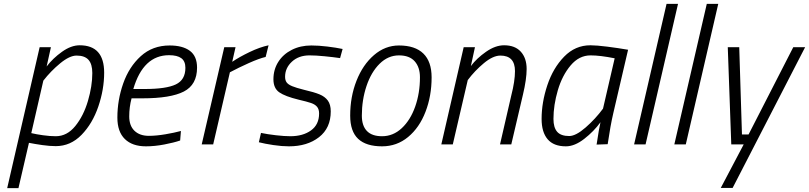

<svg xmlns="http://www.w3.org/2000/svg" viewBox="-20 -743 4163 988"><path d="M184 -500H242L220 -401Q252 -443 299 -476.5Q346 -510 390 -510Q516 -510 516 -369Q516 -283 486 -195Q456 -107 399.5 -49Q343 9 267 9Q236 9 197.5 3.5Q159 -2 129 -8L75 225H17ZM455 -367Q455 -413 435.5 -435Q416 -457 374 -457Q338 -457 289.5 -417Q241 -377 203 -328L141 -58Q166 -52 201.5 -47Q237 -42 267 -42Q325 -42 367.5 -94.5Q410 -147 432.5 -223.5Q455 -300 455 -367Z M584 -138Q584 -228 614 -313.5Q644 -399 704.5 -454Q765 -509 853 -509Q920 -509 957 -481.5Q994 -454 994 -395Q994 -307 926 -272Q858 -237 713 -237H657Q645 -192 645 -144Q645 -96 672 -70Q699 -44 746 -44Q784 -44 831 -52Q878 -60 911 -69L907 -20Q875 -9 825.5 0.5Q776 10 731 10Q661 10 622.5 -27.5Q584 -65 584 -138ZM725 -285Q835 -285 884.5 -308.5Q934 -332 934 -394Q934 -428 913 -443.5Q892 -459 850 -459Q717 -459 666 -285Z M1134 -500H1192L1175 -425Q1212 -450 1264 -475Q1316 -500 1362 -510L1347 -450Q1313 -442 1260.5 -418.5Q1208 -395 1163 -371L1077 0H1018Z M1312 -11 1323 -59Q1356 -52 1400 -47Q1444 -42 1474 -42Q1539 -42 1580.5 -72Q1622 -102 1622 -159Q1622 -181 1611.5 -193.5Q1601 -206 1580.5 -213Q1560 -220 1517 -230Q1447 -247 1417 -268Q1387 -289 1387 -335Q1387 -385 1412 -424.5Q1437 -464 1481.5 -486.5Q1526 -509 1582 -509Q1619 -509 1664.5 -503.5Q1710 -498 1743 -491L1730 -444Q1696 -449 1650.5 -453.5Q1605 -458 1573 -458Q1517 -458 1482 -425.5Q1447 -393 1447 -348Q1447 -330 1455 -319Q1463 -308 1483.5 -299.5Q1504 -291 1544 -281Q1596 -269 1624 -257.5Q1652 -246 1667 -225.5Q1682 -205 1682 -170Q1682 -84 1621.5 -37Q1561 10 1467 10Q1431 10 1387 3.5Q1343 -3 1312 -11Z M1782 -148Q1782 -245 1814.5 -327.5Q1847 -410 1904.5 -459.5Q1962 -509 2033 -509Q2116 -509 2158.5 -467.5Q2201 -426 2201 -345Q2201 -249 2169.5 -167.5Q2138 -86 2080 -38Q2022 10 1946 10Q1864 10 1823 -28.5Q1782 -67 1782 -148ZM2141 -345Q2141 -397 2114 -427.5Q2087 -458 2033 -458Q1977 -458 1933.5 -415Q1890 -372 1866 -300.5Q1842 -229 1842 -148Q1842 -96 1868 -69Q1894 -42 1946 -42Q2003 -42 2047.5 -83.5Q2092 -125 2116.5 -194.5Q2141 -264 2141 -345Z M2366 -500H2424L2403 -403Q2433 -443 2481 -476.5Q2529 -510 2574 -510Q2630 -510 2660 -477Q2690 -444 2690 -388Q2690 -336 2671 -256L2611 0H2553L2611 -252Q2630 -326 2630 -377Q2630 -457 2555 -457Q2517 -457 2470 -418Q2423 -379 2387 -331L2310 0H2251Z M2767 -131Q2767 -216 2796.5 -304.5Q2826 -393 2883 -451.5Q2940 -510 3018 -510Q3049 -510 3104.5 -503Q3160 -496 3212 -487L3136 -161Q3121 -97 3107 -1L3050 1Q3063 -86 3070 -114Q3036 -67 2986.5 -28.5Q2937 10 2892 10Q2829 10 2798 -26.5Q2767 -63 2767 -131ZM3083 -184 3143 -443Q3068 -458 3019 -458Q2960 -458 2916.5 -406.5Q2873 -355 2850.5 -278.5Q2828 -202 2828 -131Q2828 -87 2847 -65Q2866 -43 2909 -43Q2943 -43 2993.5 -87Q3044 -131 3083 -184Z M3410 -723H3469L3302 0H3243Z M3617 -723H3676L3509 0H3450Z M3807 0H3743L3725 -500H3784L3798 -51H3832L4062 -500H4123L3750 224H3689Z"/></svg>

Font: Cairo Light
Style: Italic
Weight: 300
Italic angle: -13°
Designer: Mohamed Gaber, Accademia di Belle Arti di Urbino and others
Foundry: Kief Type Foundry, Accademia di Belle Arti di Urbino and others
Version: Version 3.011